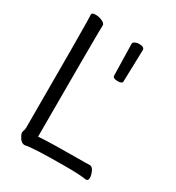

<svg xmlns="http://www.w3.org/2000/svg" viewBox="-172 -809 845 923"><g transform="rotate(30 250.0 -348.0)"><path d="M339 -481Q313 -481 311 -494L307 -670Q307 -678 317 -683Q327 -688 338 -688Q369 -688 369 -671L364 -494Q364 -481 339 -481ZM106 9Q84 9 70 -20Q64 -31 64 -37Q64 -44 67 -50.5Q70 -57 70 -70Q70 -621 68.5 -649.5Q67 -678 67 -695Q67 -705 89 -705Q106 -705 124.5 -697Q143 -689 143 -677Q143 -665 142 -639.5Q141 -614 141 -59Q213 -64 349 -64Q411 -64 424 -65Q439 -65 447.5 -45.5Q456 -26 456 -12Q456 5 443 5Q408 -1 331 -1Q141 -1 106 9Z"/></g></svg>

Font: Moon Stars Kai HW
Style: Regular
Weight: 400
Designer: GuiWonder
Version: Version 1.101